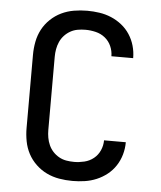

<svg xmlns="http://www.w3.org/2000/svg" viewBox="-53 -789 707 844"><g transform="rotate(5 300.0 -367.5)"><path d="M298 8Q268 8 239 3Q210 -2 184 -14.5Q158 -27 136.5 -47.5Q115 -68 101.5 -93.5Q88 -119 82.5 -148Q77 -177 77 -206V-529Q77 -558 82.5 -587Q88 -616 101.5 -641.5Q115 -667 136.5 -687.5Q158 -708 184 -720.5Q210 -733 239 -738Q268 -743 298 -743Q325 -743 352 -739Q379 -735 404 -724.5Q429 -714 450.5 -697Q472 -680 487 -657Q502 -634 509.5 -607.5Q517 -581 517 -554V-553H421Q421 -576 411.5 -597.5Q402 -619 384 -633.5Q366 -648 343 -653.5Q320 -659 298 -659Q280 -659 263 -656Q246 -653 231 -644.5Q216 -636 204.5 -623.5Q193 -611 186 -595.5Q179 -580 176 -563Q173 -546 173 -529V-206Q173 -189 176 -172Q179 -155 186 -139.5Q193 -124 204.5 -111.5Q216 -99 231 -90.5Q246 -82 263 -79Q280 -76 298 -76Q320 -76 343 -81.5Q366 -87 384 -101.5Q402 -116 411.5 -137.5Q421 -159 421 -182H517V-181Q517 -154 509.5 -127.5Q502 -101 487 -78Q472 -55 450.5 -38Q429 -21 404 -10.5Q379 0 352 4Q325 8 298 8Z"/></g></svg>

Font: Iosevka Fixed Medium Extended
Style: Regular
Weight: 500
Width: 7
Monospace: yes
Designer: Belleve Invis
Foundry: Belleve Invis
Version: Version 24.1.1; ttfautohint (v1.8.4)